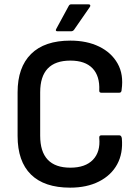

<svg xmlns="http://www.w3.org/2000/svg" viewBox="-20 -853 639 884"><path d="M303 11Q184 11 122.5 -49.5Q61 -110 61 -227V-428Q61 -543 123 -604.5Q185 -666 304 -666Q380 -666 436.5 -638.5Q493 -611 521.5 -560.5Q550 -510 540 -440Q540 -434 537.5 -430Q535 -426 529 -426H447Q436 -426 437 -437Q440 -503 406 -538.5Q372 -574 304 -574Q165 -574 165 -428V-228Q165 -81 304 -81Q373 -81 408 -117.5Q443 -154 437 -218Q436 -230 447 -230H529Q539 -230 541 -216Q547 -147 519.5 -96.5Q492 -46 436 -17.5Q380 11 303 11ZM245 -709Q233 -709 239 -720L296 -825Q300 -833 307 -833H388Q394 -833 395.5 -829Q397 -825 393 -820L321 -716Q316 -709 307 -709Z"/></svg>

Font: Sofia Sans Extra Cond
Style: Bold
Weight: 700
Width: 1
Designer: Botio Nikoltchev, Ani Petrova
Foundry: lettersoup
Version: Version 4.100; ttfautohint (v1.8.3)